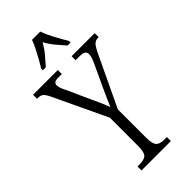

<svg xmlns="http://www.w3.org/2000/svg" viewBox="-292 -992 1053 1053"><g transform="rotate(-45 234.0 -465.5)"><path d="M122 0V-31H142Q174 -31 189 -45Q204 -59 204 -110V-327L59 -634Q45 -664 33.5 -673.5Q22 -683 1 -683H-5V-714H187V-683H162Q137 -683 130 -676Q123 -669 123 -659Q123 -649 128 -635Q133 -621 141 -606L197 -482Q212 -451 224.5 -422.5Q237 -394 247 -366Q262 -402 291 -465L353 -598Q362 -618 366 -631Q370 -644 370 -654Q370 -670 359 -676.5Q348 -683 323 -683H294V-714H473V-683H468Q449 -683 436.5 -671Q424 -659 406 -621L267 -328V-112Q267 -60 282 -45.5Q297 -31 328 -31H350V0ZM128 -784Q140 -803 154.5 -829Q169 -855 182.5 -882Q196 -909 204 -931H268Q280 -897 302.5 -855Q325 -813 343 -784V-771H320Q296 -798 274.5 -823.5Q253 -849 236 -881Q218 -849 196.5 -823.5Q175 -798 151 -771H128Z"/></g></svg>

Font: Noto Serif Sinhala ExtraCondensed Light
Style: Regular
Weight: 300
Width: 2
Designer: Jelle Bosma - Monotype Design Team
Foundry: Monotype Imaging Inc.
Version: Version 2.007; ttfautohint (v1.8.4.7-5d5b)